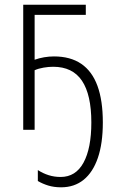

<svg xmlns="http://www.w3.org/2000/svg" viewBox="-20 -551 491 815"><path d="M344.2 -530.8V-487.8H127V-297.4Q146 -304.2 167.2 -307.9Q188.5 -311.5 209 -311.5Q278.8 -311.5 325 -280Q371.1 -248.5 393.8 -186.3Q416.5 -124 416.5 -31.2Q416.5 57.6 395.5 118.9Q374.5 180.2 335 212.2Q295.4 244.1 239.3 244.1Q209.5 244.1 184.8 236.6Q160.2 229 140.6 217.3V170.9Q162.6 185.1 186.5 192.6Q210.4 200.2 237.3 200.2Q301.3 200.2 334.5 139.4Q367.7 78.6 367.7 -31.2Q367.7 -148.9 327.9 -208.3Q288.1 -267.6 205.6 -267.6Q186 -267.6 164.8 -263.9Q143.6 -260.3 127 -252.9V0H78.6V-530.8Z"/></svg>

Font: Open Sans SemiCondensed Light
Style: Regular
Weight: 300
Width: 4
Designer: Monotype Design Team
Foundry: Monotype Imaging Inc.
Version: Version 3.000